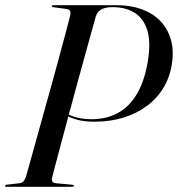

<svg xmlns="http://www.w3.org/2000/svg" viewBox="-28 -720 686 740"><path d="M635.5 -481Q629 -428.5 604.5 -386Q580 -343.5 540.5 -313.5Q501 -283.5 449.5 -267.2Q398 -251 336.5 -251Q296.5 -251 269.5 -258.5Q242.5 -266 214.5 -281.5L217.5 -287Q248.5 -271.5 272.8 -266Q297 -260.5 325.5 -260.5Q382.5 -260.5 426.8 -284.8Q471 -309 500.2 -358.8Q529.5 -408.5 542 -485.5Q554 -560 539 -605.5Q524 -651 489.2 -671.8Q454.5 -692.5 405.5 -692.5Q379 -692.5 363.2 -684Q347.5 -675.5 341.5 -657.5Q339 -649 328.8 -612.2Q318.5 -575.5 303.5 -521Q288.5 -466.5 271.2 -403.5Q254 -340.5 237.2 -278Q220.5 -215.5 206.2 -162.2Q192 -109 183 -75.2Q174 -41.5 173 -36Q170.5 -27 173.8 -21Q177 -15 186 -14L250.5 -8Q253.5 -7.5 255.2 -6.8Q257 -6 257 -4Q257 -1.5 255.2 -0.8Q253.5 0 250 0H-3Q-5.5 0 -7 -0.8Q-8.5 -1.5 -8.5 -3.5Q-8.5 -5 -7.2 -6.2Q-6 -7.5 -3 -8L44.5 -13.5Q56.5 -15 61.8 -20.5Q67 -26 71.5 -37.5Q73 -42 82.5 -76Q92 -110 106.8 -163.2Q121.5 -216.5 139.2 -279.8Q157 -343 174.5 -406.5Q192 -470 206.8 -525Q221.5 -580 231.2 -616.2Q241 -652.5 242.5 -660.5Q245 -672 241.8 -678Q238.5 -684 227.5 -685.5L179.5 -692Q174.5 -692.5 173 -693.8Q171.5 -695 171.5 -696.5Q171.5 -699 173.5 -699.5Q175.5 -700 179.5 -700H422Q474.5 -700 517 -684.8Q559.5 -669.5 588 -641Q616.5 -612.5 629.2 -572Q642 -531.5 635.5 -481Z"/></svg>

Font: Fraunces 120pt
Style: Italic
Weight: 400
Italic angle: -16°
Version: Version 1.000;[b76b70a41]